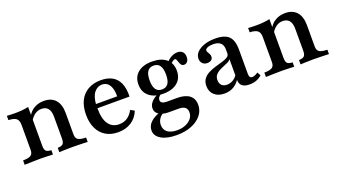

<svg xmlns="http://www.w3.org/2000/svg" viewBox="-52 -883 2733 1533"><g transform="rotate(-20 1314.0 -117.0)"><path d="M321.8 0V-37.1Q354.8 -37.9 366.9 -50.4Q379 -62.9 379 -95.2V-282.3Q379 -328.2 360.1 -351.2Q341.1 -374.2 304.8 -374.2Q275 -374.2 250 -357.3Q225 -340.3 206.5 -308.1V-349.2Q226.6 -386.3 262.5 -406.9Q298.4 -427.4 344.4 -427.4Q408.1 -427.4 442.3 -388.7Q476.6 -350 476.6 -277.4V-95.2Q476.6 -62.9 495.6 -50.4Q514.5 -37.9 562.9 -37.1V0Q550 -0.8 527.8 -1.2Q505.6 -1.6 479.8 -2.4Q454 -3.2 429.8 -3.2Q398.4 -3.2 367.7 -2Q337.1 -0.8 321.8 0ZM27.4 0V-37.1Q75.8 -37.9 94.4 -50.4Q112.9 -62.9 112.9 -95.2V-308.9Q112.9 -346.8 93.5 -362.5Q74.2 -378.2 27.4 -379.8V-416.1Q44.4 -415.3 62.1 -414.5Q79.8 -413.7 97.6 -413.7Q130.6 -413.7 158.9 -416.5Q187.1 -419.4 211.3 -425V-95.2Q211.3 -62.1 223.4 -50Q235.5 -37.9 267.7 -37.1V0Q250 -0.8 221.4 -2Q192.7 -3.2 162.1 -3.2Q126.6 -3.2 88.7 -2Q50.8 -0.8 27.4 0Z M820.2 11.3Q759.7 11.3 715.7 -14.9Q671.8 -41.1 648 -90.3Q624.2 -139.5 624.2 -207.3Q624.2 -276.6 648.8 -325.8Q673.4 -375 719.4 -401.2Q765.3 -427.4 828.2 -427.4Q883.9 -427.4 923 -406.5Q962.1 -385.5 982.3 -341.1Q1002.4 -296.8 1000.8 -225.8H692.7L691.1 -261.3H908.1Q908.9 -299.2 900.4 -328.2Q891.9 -357.3 873.4 -374.2Q854.8 -391.1 825 -391.1Q787.1 -391.1 759.7 -358.1Q732.3 -325 727.4 -254L729 -250.8Q728.2 -243.5 728.2 -234.7Q728.2 -225.8 728.2 -215.3Q728.2 -134.7 759.3 -90.3Q790.3 -46 849.2 -46Q887.9 -46 917.7 -65.3Q947.6 -84.7 968.5 -124.2L1001.6 -105.6Q979 -49.2 931.9 -19Q884.7 11.3 820.2 11.3Z M1250.8 192.7Q1166.9 192.7 1119.8 164.1Q1072.6 135.5 1072.6 89.5Q1072.6 51.6 1100.8 23Q1129 -5.6 1183.9 -25L1208.9 -10.5Q1185.5 1.6 1171.4 24.2Q1157.3 46.8 1157.3 74.2Q1157.3 113.7 1186.3 135.5Q1215.3 157.3 1266.9 157.3Q1308.1 157.3 1339.5 144Q1371 130.6 1389.1 107.7Q1407.3 84.7 1407.3 54.8Q1407.3 27.4 1389.9 13.3Q1372.6 -0.8 1337.1 -0.8H1251.6Q1200.8 -0.8 1170.6 -20.2Q1140.3 -39.5 1140.3 -73.4Q1140.3 -99.2 1158.1 -121.8Q1175.8 -144.4 1212.1 -164.5L1243.5 -159.7Q1228.2 -150 1221.4 -139.5Q1214.5 -129 1214.5 -116.9Q1214.5 -101.6 1227.8 -93.5Q1241.1 -85.5 1266.9 -85.5H1354Q1421.8 -85.5 1457.7 -57.7Q1493.5 -29.8 1493.5 22.6Q1493.5 72.6 1462.5 110.9Q1431.5 149.2 1377 171Q1322.6 192.7 1250.8 192.7ZM1263.7 -154.8Q1187.1 -154.8 1143.5 -191.1Q1100 -227.4 1100 -291.1Q1100 -355.6 1143.5 -391.5Q1187.1 -427.4 1263.7 -427.4Q1340.3 -427.4 1383.5 -391.5Q1426.6 -355.6 1426.6 -291.1Q1426.6 -227.4 1383.5 -191.1Q1340.3 -154.8 1263.7 -154.8ZM1264.5 -190.3Q1300 -190.3 1317.3 -214.9Q1334.7 -239.5 1334.7 -291.1Q1334.7 -342.7 1317.3 -367.7Q1300 -392.7 1264.5 -392.7Q1229.8 -392.7 1212.5 -367.7Q1195.2 -342.7 1195.2 -291.1Q1195.2 -240.3 1212.5 -215.3Q1229.8 -190.3 1264.5 -190.3ZM1498.4 -315.3Q1482.3 -315.3 1474.6 -325.4Q1466.9 -335.5 1462.9 -348.8Q1458.9 -362.1 1454.4 -372.2Q1450 -382.3 1441.1 -382.3Q1435.5 -382.3 1427 -377Q1418.5 -371.8 1409.7 -362.9Q1400.8 -354 1392.7 -341.9L1376.6 -368.5Q1394.4 -394.4 1422.6 -410.9Q1450.8 -427.4 1479.8 -427.4Q1506.5 -427.4 1522.2 -412.1Q1537.9 -396.8 1537.9 -368.5Q1537.9 -344.4 1527 -329.8Q1516.1 -315.3 1498.4 -315.3Z M1723.4 11.3Q1669.4 11.3 1637.5 -17.3Q1605.6 -46 1605.6 -94.4Q1605.6 -131.5 1623.4 -154.8Q1641.1 -178.2 1669.4 -192.3Q1697.6 -206.5 1729 -215.7Q1760.5 -225 1788.7 -233.1Q1816.9 -241.1 1834.7 -252.4Q1852.4 -263.7 1852.4 -282.3V-316.9Q1852.4 -353.2 1831.5 -371.8Q1810.5 -390.3 1770.2 -390.3Q1740.3 -390.3 1721.4 -382.3Q1702.4 -374.2 1702.4 -361.3Q1702.4 -353.2 1708.1 -344.4Q1713.7 -335.5 1719 -325Q1724.2 -314.5 1724.2 -302.4Q1724.2 -285.5 1711.3 -275Q1698.4 -264.5 1676.6 -264.5Q1651.6 -264.5 1636.3 -280.2Q1621 -296 1621 -321Q1621 -352.4 1644.4 -376.2Q1667.7 -400 1708.1 -413.7Q1748.4 -427.4 1800 -427.4Q1853.2 -427.4 1886.3 -412.5Q1919.4 -397.6 1934.7 -364.9Q1950 -332.3 1950 -278.2V-72.6Q1950 -54 1956.5 -45.6Q1962.9 -37.1 1975.8 -37.1Q1987.9 -37.1 2000.4 -42.7Q2012.9 -48.4 2025 -57.3L2041.1 -27.4Q2020.2 -8.1 1994 1.6Q1967.7 11.3 1934.7 11.3Q1853.2 11.3 1852.4 -57.3Q1829 -23.4 1796.8 -6Q1764.5 11.3 1723.4 11.3ZM1765.3 -48.4Q1791.1 -48.4 1813.3 -60.5Q1835.5 -72.6 1852.4 -96V-233.1Q1844.4 -221 1827 -212.5Q1809.7 -204 1788.7 -196Q1767.7 -187.9 1748.4 -177Q1729 -166.1 1716.9 -150Q1704.8 -133.9 1704.8 -108.1Q1704.8 -79.8 1721 -64.1Q1737.1 -48.4 1765.3 -48.4Z M2371.8 0V-37.1Q2404.8 -37.9 2416.9 -50.4Q2429 -62.9 2429 -95.2V-282.3Q2429 -328.2 2410.1 -351.2Q2391.1 -374.2 2354.8 -374.2Q2325 -374.2 2300 -357.3Q2275 -340.3 2256.5 -308.1V-349.2Q2276.6 -386.3 2312.5 -406.9Q2348.4 -427.4 2394.4 -427.4Q2458.1 -427.4 2492.3 -388.7Q2526.6 -350 2526.6 -277.4V-95.2Q2526.6 -62.9 2545.6 -50.4Q2564.5 -37.9 2612.9 -37.1V0Q2600 -0.8 2577.8 -1.2Q2555.6 -1.6 2529.8 -2.4Q2504 -3.2 2479.8 -3.2Q2448.4 -3.2 2417.7 -2Q2387.1 -0.8 2371.8 0ZM2077.4 0V-37.1Q2125.8 -37.9 2144.4 -50.4Q2162.9 -62.9 2162.9 -95.2V-308.9Q2162.9 -346.8 2143.5 -362.5Q2124.2 -378.2 2077.4 -379.8V-416.1Q2094.4 -415.3 2112.1 -414.5Q2129.8 -413.7 2147.6 -413.7Q2180.6 -413.7 2208.9 -416.5Q2237.1 -419.4 2261.3 -425V-95.2Q2261.3 -62.1 2273.4 -50Q2285.5 -37.9 2317.7 -37.1V0Q2300 -0.8 2271.4 -2Q2242.7 -3.2 2212.1 -3.2Q2176.6 -3.2 2138.7 -2Q2100.8 -0.8 2077.4 0Z"/></g></svg>

Font: Playfair 9pt SemiBold
Style: Regular
Weight: 600
Designer: Claus Eggers Sørensen
Foundry: Claus Eggers Sørensen
Version: Version 2.001;gftools[0.9.30]